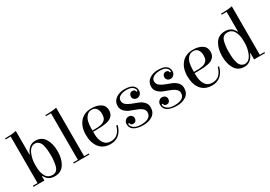

<svg xmlns="http://www.w3.org/2000/svg" viewBox="17 -1521 3323 2359"><g transform="rotate(-30 1678.0 -341.5)"><path d="M193 -369H199Q217 -420 252.5 -450Q288 -480 337 -480Q427 -480 470.5 -409.5Q514 -339 514 -231Q514 -123 469 -51.5Q424 20 331 20Q238 20 199 -62H193V0H38V-15H104V-675H33V-690H54Q132 -690 193 -703ZM191 -231V-195Q191 -117 221 -62.5Q251 -8 315 -8Q384 -8 402 -86Q417 -149 417 -212Q417 -275 413.5 -308Q410 -341 400.5 -376.5Q391 -412 368.5 -432Q346 -452 314.5 -452Q283 -452 258.5 -429.5Q234 -407 220 -372Q191 -301 191 -231Z M765 -15H831V0H610V-15H676V-675H605V-690H626Q704 -690 765 -703Z M1137 -480Q1212 -480 1262.5 -448Q1313 -416 1313 -352Q1313 -253 1200 -230Q1143 -219 1058 -219H1011V-190Q1011 -109 1044.5 -58.5Q1078 -8 1142.5 -8Q1207 -8 1243.5 -46Q1280 -84 1295 -144L1313 -142Q1297 -69 1248.5 -24.5Q1200 20 1126 20Q1022 20 968 -48.5Q914 -117 914 -230Q914 -343 972 -411.5Q1030 -480 1137 -480ZM1011 -237H1046Q1127 -237 1159.5 -253Q1192 -269 1204 -292.5Q1216 -316 1216 -359Q1216 -402 1194.5 -432.5Q1173 -463 1129 -463Q1085 -463 1057.5 -431.5Q1030 -400 1020.5 -358Q1011 -316 1011 -265Z M1601 -480Q1753 -480 1753 -377Q1753 -347 1733.5 -326.5Q1714 -306 1687.5 -306Q1661 -306 1644.5 -321.5Q1628 -337 1628 -359.5Q1628 -382 1641 -397.5Q1654 -413 1676 -413Q1710 -413 1716 -387Q1717 -378 1725.5 -378Q1734 -378 1734 -387Q1734 -415 1706.5 -437.5Q1679 -460 1622.5 -460Q1566 -460 1529.5 -439Q1493 -418 1493 -380.5Q1493 -343 1522 -320Q1551 -297 1592 -282Q1633 -267 1674.5 -250.5Q1716 -234 1745 -203Q1774 -172 1774 -128Q1774 -53 1720.5 -16.5Q1667 20 1588 20Q1509 20 1461 -8Q1413 -36 1413 -93Q1413 -123 1432.5 -143.5Q1452 -164 1478.5 -164Q1505 -164 1521.5 -148.5Q1538 -133 1538 -110.5Q1538 -88 1525 -72.5Q1512 -57 1490 -57Q1456 -57 1450 -83Q1449 -92 1440.5 -92Q1432 -92 1432 -83Q1432 -53 1465.5 -26.5Q1499 0 1565 0Q1710 0 1710 -94Q1710 -152 1611 -188Q1569 -203 1528 -219.5Q1487 -236 1458 -267Q1429 -298 1429 -342Q1429 -406 1479.5 -443Q1530 -480 1601 -480Z M2076 -480Q2228 -480 2228 -377Q2228 -347 2208.5 -326.5Q2189 -306 2162.5 -306Q2136 -306 2119.5 -321.5Q2103 -337 2103 -359.5Q2103 -382 2116 -397.5Q2129 -413 2151 -413Q2185 -413 2191 -387Q2192 -378 2200.5 -378Q2209 -378 2209 -387Q2209 -415 2181.5 -437.5Q2154 -460 2097.5 -460Q2041 -460 2004.5 -439Q1968 -418 1968 -380.5Q1968 -343 1997 -320Q2026 -297 2067 -282Q2108 -267 2149.5 -250.5Q2191 -234 2220 -203Q2249 -172 2249 -128Q2249 -53 2195.5 -16.5Q2142 20 2063 20Q1984 20 1936 -8Q1888 -36 1888 -93Q1888 -123 1907.5 -143.5Q1927 -164 1953.5 -164Q1980 -164 1996.5 -148.5Q2013 -133 2013 -110.5Q2013 -88 2000 -72.5Q1987 -57 1965 -57Q1931 -57 1925 -83Q1924 -92 1915.5 -92Q1907 -92 1907 -83Q1907 -53 1940.5 -26.5Q1974 0 2040 0Q2185 0 2185 -94Q2185 -152 2086 -188Q2044 -203 2003 -219.5Q1962 -236 1933 -267Q1904 -298 1904 -342Q1904 -406 1954.5 -443Q2005 -480 2076 -480Z M2577 -480Q2652 -480 2702.5 -448Q2753 -416 2753 -352Q2753 -253 2640 -230Q2583 -219 2498 -219H2451V-190Q2451 -109 2484.5 -58.5Q2518 -8 2582.5 -8Q2647 -8 2683.5 -46Q2720 -84 2735 -144L2753 -142Q2737 -69 2688.5 -24.5Q2640 20 2566 20Q2462 20 2408 -48.5Q2354 -117 2354 -230Q2354 -343 2412 -411.5Q2470 -480 2577 -480ZM2451 -237H2486Q2567 -237 2599.5 -253Q2632 -269 2644 -292.5Q2656 -316 2656 -359Q2656 -402 2634.5 -432.5Q2613 -463 2569 -463Q2525 -463 2497.5 -431.5Q2470 -400 2460.5 -358Q2451 -316 2451 -265Z M3323 0H3168V-91H3162Q3144 -40 3108.5 -10Q3073 20 3024 20Q2934 20 2890.5 -50.5Q2847 -121 2847 -229Q2847 -337 2892 -408.5Q2937 -480 3030 -480Q3123 -480 3162 -398H3168V-675H3097V-690H3118Q3196 -690 3257 -703V-15H3323ZM3170 -229V-265Q3170 -343 3140 -397.5Q3110 -452 3046 -452Q2977 -452 2959 -374Q2944 -311 2944 -248Q2944 -185 2947.5 -152Q2951 -119 2960.5 -83.5Q2970 -48 2992.5 -28Q3015 -8 3046.5 -8Q3078 -8 3102.5 -30.5Q3127 -53 3141 -88Q3170 -159 3170 -229Z"/></g></svg>

Font: Elsie
Style: Regular
Weight: 400
Designer: Alejandro Inler
Foundry: Alejandro Inler
Version: 1.002